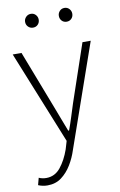

<svg xmlns="http://www.w3.org/2000/svg" viewBox="-105 -798 689 1098"><g transform="rotate(-10 239.5 -249.5)"><path d="M80 242Q65 242 51 239Q37 236 26 231L37 190Q45 194 56.5 196.5Q68 199 80 199Q130 199 163 158Q196 117 217 57L231 10L13 -530H64L193 -195Q206 -161 221 -121.5Q236 -82 250 -46H255Q268 -81 280.5 -121Q293 -161 304 -195L418 -530H466L257 68Q243 112 219 151.5Q195 191 161 216.5Q127 242 80 242ZM155 -661Q138 -661 126.5 -672.5Q115 -684 115 -701Q115 -717 126.5 -729Q138 -741 155 -741Q172 -741 183 -729Q194 -717 194 -701Q194 -684 183 -672.5Q172 -661 155 -661ZM350 -661Q333 -661 322 -672.5Q311 -684 311 -701Q311 -717 322 -729Q333 -741 350 -741Q367 -741 378 -729Q389 -717 389 -701Q389 -684 378 -672.5Q367 -661 350 -661Z"/></g></svg>

Font: Noto Sans TC ExtraLight
Style: Regular
Weight: 250
Designer: Ryoko NISHIZUKA  (kana, bopomofo & ideographs); Paul D. Hunt (Latin, Greek & Cyrillic); Sandoll Communications , Soo-you
Foundry: Adobe
Version: Version 2.004-H2;hotconv 1.0.118;makeotfexe 2.5.65603